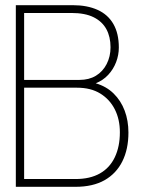

<svg xmlns="http://www.w3.org/2000/svg" viewBox="-20 -720 545 740"><path d="M261 -700H41V0H271Q338 0 383 -25.5Q428 -51 451.5 -98Q475 -145 475 -209Q475 -255 460.5 -293.5Q446 -332 418 -359.5Q390 -387 349 -399Q377 -410 397 -431.5Q417 -453 427.5 -480.5Q438 -508 438 -537Q438 -591 417 -627.5Q396 -664 356 -682Q316 -700 261 -700ZM286 -412H73V-670H255Q308 -670 341 -653.5Q374 -637 390 -607.5Q406 -578 406 -538Q406 -502 391 -473Q376 -444 349.5 -428Q323 -412 286 -412ZM271 -30H73V-382H277Q330 -382 366.5 -359.5Q403 -337 422.5 -298.5Q442 -260 442 -210Q442 -155 422.5 -114Q403 -73 365 -51.5Q327 -30 271 -30Z"/></svg>

Font: Advent Pro ExtraLight
Style: Regular
Weight: 250
Version: Version 3.000